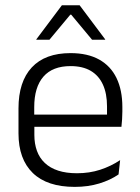

<svg xmlns="http://www.w3.org/2000/svg" viewBox="-20 -702 532 732"><path d="M265 10.5Q159.5 10.5 105 -42.5Q50.5 -95.5 50.5 -193.5V-288.5Q50.5 -390.5 101.2 -445Q152 -499.5 249 -499.5Q314 -499.5 358 -475Q402 -450.5 424.2 -404.5Q446.5 -358.5 446.5 -294V-276.5Q446.5 -262 445.5 -247.5Q444.5 -233 443 -218.5H387Q388 -240.5 388 -260.2Q388 -280 388 -296.5Q388 -345.5 372.2 -379.8Q356.5 -414 325.8 -432Q295 -450 249 -450Q180.5 -450 145.5 -409.8Q110.5 -369.5 110.5 -293.5V-246L111 -238V-187.5Q111 -154 120.8 -127Q130.5 -100 150.8 -80.8Q171 -61.5 201.8 -51.5Q232.5 -41.5 273.5 -41.5Q321 -41.5 361.8 -54.8Q402.5 -68 438 -91.5L432 -37Q401 -15.5 358.5 -2.5Q316 10.5 265 10.5ZM82 -218.5V-265H429.5V-218.5ZM216 -682H283.5L381 -552V-550.5H331L251.5 -646H248L168.5 -550.5H118.5V-552Z"/></svg>

Font: Anek Tamil Medium Light
Style: Regular
Weight: 300
Version: Version 1.003